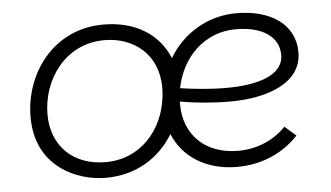

<svg xmlns="http://www.w3.org/2000/svg" viewBox="-43 -591 1143 663"><g transform="rotate(-5 528.5 -259.0)"><path d="M299 4C407 4 487 -50 534 -127C567 -46 647 6 754 6C836 6 912 -25 967 -84L928 -118C889 -76 829 -49 763 -49C648 -49 576 -121 576 -227V-236C627 -227 687 -221 750 -221C877 -221 999 -263 999 -370C999 -469 913 -523 797 -523C697 -523 611 -470 562 -388C528 -471 449 -524 336 -524C162 -524 58 -378 58 -227C58 -56 198 4 299 4ZM303 -50C190 -50 117 -123 117 -231C117 -351 198 -470 335 -470C432 -470 520 -409 520 -289L519 -266L517 -251C503 -145 426 -50 303 -50ZM581 -282C602 -388 681 -468 790 -468C880 -468 939 -431 939 -366C939 -295 848 -269 741 -269C683 -269 628 -275 581 -282Z"/></g></svg>

Font: Fixel Display 20240404 Light
Style: Italic
Weight: 300
Italic angle: -10°
Designer: AlfaBravo + MacPaw
Foundry: Kyrylo Tkachov, Marchela Mozhyna, Serhii Makarenko, Maria Weinstein, Zakhar Kryvoshyya
Version: Version 1.211;Glyphs 3.2 (3225)